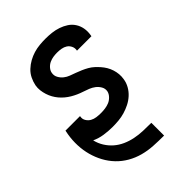

<svg xmlns="http://www.w3.org/2000/svg" viewBox="-218 -624 936 936"><g transform="rotate(-45 250.0 -156.5)"><path d="M347 215Q311 215 275.5 213Q240 211 206.5 202Q173 193 143.5 176Q114 159 91 135Q68 111 52 81.5Q36 52 27 19Q18 -14 16.5 -49.5Q15 -85 21 -121Q22 -126 23 -131Q24 -136 25 -142H125V-139Q122 -124 130 -111Q138 -98 150.5 -91Q163 -84 178 -82Q193 -80 209 -80Q223 -80 237.5 -82Q252 -84 265.5 -89.5Q279 -95 290.5 -107Q302 -119 305 -133Q308 -150 299.5 -164.5Q291 -179 278.5 -188.5Q266 -198 251 -204Q236 -210 220.5 -215Q205 -220 190.5 -226.5Q176 -233 162.5 -241Q149 -249 136.5 -259.5Q124 -270 114 -282Q104 -294 96.5 -307.5Q89 -321 84 -336.5Q79 -352 77 -368.5Q75 -385 78 -402Q82 -422 91.5 -441.5Q101 -461 117 -476Q133 -491 152 -501.5Q171 -512 191 -518Q211 -524 231.5 -526Q252 -528 272 -528Q295 -528 316.5 -525.5Q338 -523 358.5 -516Q379 -509 396.5 -497.5Q414 -486 425.5 -468.5Q437 -451 441 -429.5Q445 -408 441 -385L440 -378H340L341 -381Q343 -396 336.5 -408.5Q330 -421 319 -428Q308 -435 294 -437.5Q280 -440 265 -440Q252 -440 238.5 -438Q225 -436 212 -430Q199 -424 189 -412.5Q179 -401 177 -388Q174 -371 182 -356.5Q190 -342 202.5 -332Q215 -322 230 -316.5Q245 -311 260 -305.5Q275 -300 290 -293.5Q305 -287 319 -279Q333 -271 344.5 -260.5Q356 -250 366.5 -238Q377 -226 385 -212.5Q393 -199 398 -183.5Q403 -168 404.5 -151.5Q406 -135 403 -118Q400 -97 389 -77.5Q378 -58 361.5 -43Q345 -28 325 -18Q305 -8 284.5 -2Q264 4 243 6Q222 8 201 8Q171 8 141.5 3.5Q112 -1 87 -13Q93 13 107 35.5Q121 58 140.5 75Q160 92 184.5 103Q209 114 236 119.5Q263 125 291 126Q319 127 347 127H348V215Z"/></g></svg>

Font: Iosevka Term Curly Semibold
Style: Italic
Weight: 600
Italic angle: -9°
Designer: Belleve Invis
Foundry: Belleve Invis
Version: Version 32.3.0